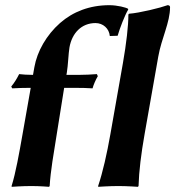

<svg xmlns="http://www.w3.org/2000/svg" viewBox="-20 -718 676 741"><path d="M406 -200C392.8 -125 376.7 -53.5 358.7 0L359.2 3C359.2 3 401.7 0 436.7 0C471 0 512.2 3 512.2 3L514.7 0C516.3 -57 524.7 -124.8 538 -200L590.9 -500C603.4 -570.8 636.3 -631.3 636.3 -690.3C636.3 -695.7 632.4 -698 626.8 -698C599.9 -688 519 -668 478 -665L475.5 -662C475.6 -619.3 467.7 -550 454.3 -474ZM227.6 -379H265.6C289.6 -379 324.1 -378.3 337.2 -377C341.3 -392 348.9 -409.3 357.5 -424L353.9 -432C335 -430.4 306.4 -429 283.4 -429H236.4L238.1 -439C242.6 -464.5 244.2 -513 248.1 -535C257.8 -590.2 294.6 -629 348.6 -629C377.6 -629 401.3 -607.9 403.8 -579L434 -580C441.9 -608 462.2 -660.5 474.8 -681L474.3 -684C467.2 -689 433.2 -698 401.8 -698C326.2 -698 261.4 -672.9 211.6 -629C159.5 -583 123.4 -520 112.7 -459L107.4 -429C86.9 -429.1 66 -430.4 53.9 -432C45.4 -415 35.8 -399 23.4 -384L27.2 -377C44.6 -378.3 75.7 -378.9 98.6 -379L67 -200C53.8 -125 40.7 -51 24.7 0L25.2 3C25.2 3 65.7 0 100.7 0C135 0 169.2 3 169.2 3L171.7 0C175 -58 187 -124.9 199 -200Z"/></svg>

Font: Linux Biolinum O 
Style: Bold Italic
Weight: 700
Designer: Philipp H. Poll
Foundry: Philipp H. Poll
Version: Version 1.3.2